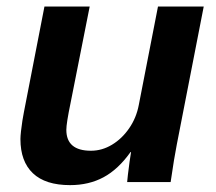

<svg xmlns="http://www.w3.org/2000/svg" viewBox="-20 -548 651 578"><path d="M373 -90.3Q335.9 -38.1 291.7 -14.4Q247.6 9.3 190.9 9.3Q116.7 9.3 79.1 -26.4Q41.5 -62 41.5 -129.4Q41.5 -137.7 43.2 -153.1Q44.9 -168.5 47.4 -184.6Q49.8 -200.7 51.8 -209.5L113.8 -528.3H250L192.4 -237.8Q179.7 -176.8 179.7 -157.2Q179.7 -94.2 253.9 -94.2Q287.1 -94.2 317.1 -112.3Q347.2 -130.4 368.9 -161.9Q390.6 -193.4 397.9 -232.4L455.6 -528.3H593.3L512.2 -112.8Q508.3 -93.3 503.7 -65.2Q499 -37.1 493.7 0H362.8Q362.8 -2.9 365 -21.7Q367.2 -40.5 370.1 -61.3Q373 -82 374.5 -90.3Z"/></svg>

Font: Arimo
Style: Bold Italic
Weight: 700
Italic angle: -12°
Designer: Steve Matteson
Foundry: Monotype Imaging Inc.
Version: Version 1.33